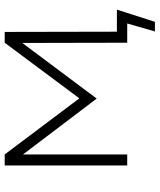

<svg xmlns="http://www.w3.org/2000/svg" viewBox="49 -611 680 818"><g transform="rotate(-90 389.0 -202.0)"><path d="M664 118H705L757 -44H663L662 -522H616L379 -204L140 -522H93V0H140V-444L378 -130L615 -447L616 0H698Z"/></g></svg>

Font: Chess Sans Light
Style: Regular
Weight: 300
Designer: Wolf Bōese
Foundry: Wolf Bōese
Version: Version 7.223;Glyphs 3.3 (3306)